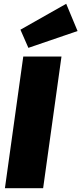

<svg xmlns="http://www.w3.org/2000/svg" viewBox="-20 -995 430 1015"><path d="M305 -696 208 0H6L103 -696ZM330 -975 390 -831 130 -742 88 -838Z"/></svg>

Font: Fira Sans Black
Style: Italic
Weight: 900
Italic angle: -8°
Designer: Carrois Corporate & Edenspiekermann AG
Foundry: Carrois Corporate GbR & Edenspiekermann AG
Version: Version 4.203